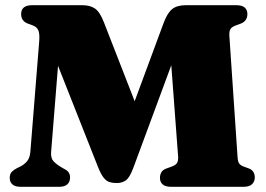

<svg xmlns="http://www.w3.org/2000/svg" viewBox="-20 -720 1026 740"><path d="M534.5 -239 461.5 -228.5 611 -632.5Q625.5 -671 644.2 -685.5Q663 -700 696.5 -700H890.5Q912.5 -700 923 -691Q933.5 -682 933.5 -666Q933.5 -652 926.8 -642.8Q920 -633.5 908 -629L889 -622Q873.5 -616.5 868.2 -608Q863 -599.5 864 -582L895.5 -116Q896.5 -97.5 901.8 -90Q907 -82.5 919.5 -78L938.5 -71Q950 -67 956 -58Q962 -49 962 -36Q962 -20.5 951.5 -10.2Q941 0 919 0H640Q617.5 0 607 -9.2Q596.5 -18.5 596.5 -34Q596.5 -47 602.2 -56.5Q608 -66 622.5 -71L642 -78Q657 -83.5 662.2 -91.8Q667.5 -100 666.5 -116.5L629.5 -611L695 -616.5L494 -73.5Q480 -35.5 465.2 -25Q450.5 -14.5 430 -14.5Q415 -14.5 402.8 -18Q390.5 -21.5 379.8 -34.8Q369 -48 357.5 -77L152 -597L215 -608L177 -134Q175 -110 187.2 -97.5Q199.5 -85 218 -74.5L232 -66.5Q240.5 -62 245.2 -54.5Q250 -47 250 -35.5Q250 -19.5 239.8 -9.8Q229.5 0 207.5 0H60Q38 0 27.8 -9.2Q17.5 -18.5 17.5 -34Q17.5 -49.5 25.5 -57.8Q33.5 -66 46.5 -72.5L57 -77.5Q72.5 -85 83.8 -98Q95 -111 97 -134.5L131 -559.5Q133.5 -589 128 -602.5Q122.5 -616 106.5 -622L87.5 -629Q74.5 -634 68 -643Q61.5 -652 61.5 -666Q61.5 -700 104.5 -700H296.5Q327.5 -700 346.2 -687Q365 -674 380.5 -634Z"/></svg>

Font: Fraunces
Style: Regular
Weight: 900
Version: Version 1.000;[b76b70a41]